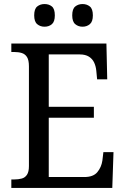

<svg xmlns="http://www.w3.org/2000/svg" viewBox="-20 -929 621 949"><path d="M388 -797Q367 -797 352 -809.5Q337 -822 337 -853Q337 -885 352 -897Q367 -909 388 -909Q409 -909 424 -897Q439 -885 439 -853Q439 -822 424 -809.5Q409 -797 388 -797ZM200 -797Q179 -797 164 -809.5Q149 -822 149 -853Q149 -885 164 -897Q179 -909 200 -909Q222 -909 236.5 -897Q251 -885 251 -853Q251 -822 236.5 -809.5Q222 -797 200 -797ZM36 0V-42H50Q71 -42 87.5 -46.5Q104 -51 113.5 -65.5Q123 -80 123 -108V-601Q123 -632 113.5 -647Q104 -662 87.5 -667Q71 -672 50 -672H36V-714H506L510 -537H460L456 -579Q454 -601 445.5 -619.5Q437 -638 419.5 -649Q402 -660 374 -660H221V-401H444V-347H221V-54H397Q441 -54 461 -78Q481 -102 486 -135L491 -177H541L535 0Z"/></svg>

Font: Noto Serif SemiCondensed
Style: Regular
Weight: 400
Width: 4
Designer: Monotype Design Team
Foundry: Monotype Imaging Inc.
Version: Version 2.013